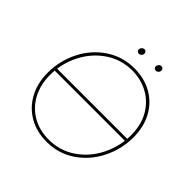

<svg xmlns="http://www.w3.org/2000/svg" viewBox="-212 -1011 1194 1194"><g transform="rotate(45 385.0 -414.0)"><path d="M70 -304Q70 -410 117 -502.5Q164 -595 247 -650Q330 -705 433 -705Q522 -705 590 -665.5Q658 -626 695 -556.5Q732 -487 732 -398Q732 -293 685.5 -200Q639 -107 556 -51Q473 5 369 5Q281 5 213.5 -34Q146 -73 108 -143Q70 -213 70 -304ZM712 -396Q712 -484 675 -549.5Q638 -615 574 -650.5Q510 -686 432 -686Q335 -686 256.5 -632.5Q178 -579 134 -491Q90 -403 90 -304Q90 -219 125.5 -153Q161 -87 224 -50.5Q287 -14 369 -14Q467 -14 545.5 -67.5Q624 -121 668 -209.5Q712 -298 712 -396ZM721 -363 717 -344H82L84 -363ZM368 -807Q368 -817 375.5 -825Q383 -833 393 -833Q402 -833 407 -827Q412 -821 412 -813Q412 -803 404.5 -795.5Q397 -788 388 -788Q379 -788 373.5 -793.5Q368 -799 368 -807ZM517 -807Q517 -817 524.5 -825Q532 -833 542 -833Q551 -833 556 -827Q561 -821 561 -813Q561 -803 553.5 -795.5Q546 -788 537 -788Q528 -788 522.5 -793.5Q517 -799 517 -807Z"/></g></svg>

Font: Fixel Italic Variable Display Thin
Style: Italic
Weight: 100
Italic angle: -10°
Designer: AlfaBravo + MacPaw
Foundry: Kyrylo Tkachov, Marchela Mozhyna, Serhii Makarenko, Maria Weinstein, Zakhar Kryvoshyya
Version: Version 1.210;Glyphs 3.2 (3217)